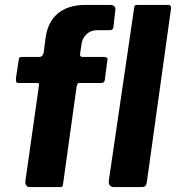

<svg xmlns="http://www.w3.org/2000/svg" viewBox="-20 -762 717 782"><path d="M318 -530C310 -530 306 -533 306 -539V-541L312 -583C317 -616 343 -639 374 -639H426C436 -639 441 -643 442 -651L450 -723C450 -724 450 -725 450 -725C450 -735 443 -742 428 -742H327C235 -742 178 -695 166 -610L158 -549C157 -538 149 -530 140 -530H73C60 -530 57 -528 56 -517L45 -444C45 -442 45 -440 45 -438C45 -430 45 -424 56 -424H133C137 -424 139 -422 139 -418V-416L83 -22C83 -21 83 -20 83 -19C83 -10 90 0 99 0H222C233 0 236 -2 237 -14L292 -409C295 -420 296 -424 303 -424H390C401 -424 406 -427 407 -438L417 -515C417 -517 418 -519 418 -520C418 -526 415 -530 403 -530ZM676 -723C676 -725 677 -728 677 -729C677 -738 673 -742 666 -742H540C529 -742 527 -739 526 -727L423 -25C423 -23 423 -21 423 -20C423 -10 429 0 445 0H551C571 0 575 -3 578 -20Z"/></svg>

Font: Libre Franklin
Style: Bold Italic
Weight: 700
Italic angle: -8°
Designer: Pablo Impallari, Rodrigo Fuenzalida
Foundry: Impallari Type
Version: Version 1.002; ttfautohint (v1.5)